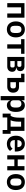

<svg xmlns="http://www.w3.org/2000/svg" viewBox="2504 -3078 774 5822"><g transform="rotate(90 2891.0 -167.0)"><path d="M74 -522H516V0H388V-420H202V0H74Z M871 12C796 12 737 -14 695 -62C653 -110 629 -178 629 -262C629 -346 653 -413 695 -461C737 -508 796 -534 871 -534C946 -534 1007 -508 1049 -461C1091 -413 1114 -346 1114 -262C1114 -178 1091 -110 1049 -62C1007 -14 946 12 871 12ZM871 -91C939 -91 980 -133 980 -213V-310C980 -389 939 -431 871 -431C804 -431 763 -389 763 -310V-213C763 -133 804 -91 871 -91Z M1325 -420H1166V-522H1612V-420H1453V0H1325Z M1706 -522H1993C2086 -522 2137 -471 2137 -391C2137 -325 2101 -287 2029 -277V-273C2114 -265 2157 -222 2157 -153C2157 -62 2098 0 1998 0H1706ZM1972 -93C2007 -93 2026 -112 2026 -145V-173C2026 -206 2007 -225 1972 -225H1831V-93ZM1957 -306C1988 -306 2007 -324 2007 -355V-380C2007 -411 1988 -429 1957 -429H1831V-306Z M2344 -420H2215V-522H2472V-357H2613C2665 -357 2709 -341 2741 -311C2772 -281 2790 -236 2790 -179C2790 -122 2772 -77 2741 -47C2709 -17 2665 0 2613 0H2344ZM2587 -95C2632 -95 2660 -116 2660 -159V-198C2660 -241 2632 -262 2587 -262H2472V-95Z M2893 -522H3021V-436H3025C3044 -496 3100 -534 3169 -534C3302 -534 3374 -437 3374 -262C3374 -86 3302 12 3169 12C3100 12 3045 -27 3025 -87H3021V200H2893ZM3128 -94C3195 -94 3240 -141 3240 -216V-306C3240 -381 3195 -429 3128 -429C3067 -429 3021 -396 3021 -345V-179C3021 -124 3067 -94 3128 -94Z M3425 -102H3491C3530 -158 3548 -238 3548 -373V-522H3949V-102H4038V140H3922V0H3541V140H3425ZM3821 -102V-420H3670V-367C3670 -224 3650 -146 3625 -102Z M4341 12C4264 12 4203 -15 4161 -63C4119 -110 4095 -178 4095 -262C4095 -345 4118 -412 4159 -460C4200 -507 4261 -534 4337 -534C4418 -534 4478 -504 4517 -456C4556 -408 4575 -343 4575 -271V-229H4228V-216C4228 -140 4271 -90 4355 -90C4419 -90 4456 -120 4488 -161L4557 -84C4514 -24 4438 12 4341 12ZM4339 -438C4271 -438 4228 -388 4228 -316V-308H4442V-317C4442 -389 4406 -438 4339 -438Z M4688 -522H4816V-317H5017V-522H5145V0H5017V-215H4816V0H4688Z M5500 12C5425 12 5366 -14 5324 -62C5282 -110 5258 -178 5258 -262C5258 -346 5282 -413 5324 -461C5366 -508 5425 -534 5500 -534C5575 -534 5636 -508 5678 -461C5720 -413 5743 -346 5743 -262C5743 -178 5720 -110 5678 -62C5636 -14 5575 12 5500 12ZM5500 -91C5568 -91 5609 -133 5609 -213V-310C5609 -389 5568 -431 5500 -431C5433 -431 5392 -389 5392 -310V-213C5392 -133 5433 -91 5500 -91Z"/></g></svg>

Font: Plexus Sans SemiBold
Style: Regular
Weight: 600
Version: Version 2.001;PS 002.001;hotconv 1.0.70;makeotf.lib2.5.58329